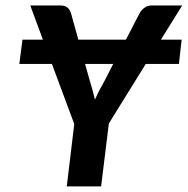

<svg xmlns="http://www.w3.org/2000/svg" viewBox="-20 -668 673 688"><path d="M133.8 -525.9 88.4 -648.4H197.3Q212.9 -648.4 221.7 -640.9Q230.5 -633.3 234.4 -620.6L260.7 -525.9H431.2L480 -620.1Q485.4 -630.4 496.6 -639.4Q507.8 -648.4 522.9 -648.4H632.8L556.6 -525.9H630.9L621.1 -439H502.4L370.1 -225.6L342.3 0H219.2L246.1 -223.6L166 -439H49.3L60.5 -525.9ZM320.3 -311Q327.1 -327.1 335.9 -344.2Q344.7 -361.3 355.5 -379.9L385.7 -439H284.7L301.3 -380.4Q307.1 -361.3 311.8 -344.5Q316.4 -327.6 320.3 -311Z"/></svg>

Font: Carlito
Style: Bold Italic
Weight: 700
Italic angle: -7°
Designer: Lukasz Dziedzic
Foundry: tyPoland Lukasz Dziedzic
Version: Version 1.104